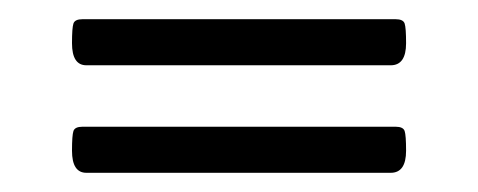

<svg xmlns="http://www.w3.org/2000/svg" viewBox="-20 -354 498 200"><path d="M387 -286H70Q55 -286 55 -309Q55 -325 56.5 -329.5Q58 -334 66 -334H392Q400 -334 401.5 -329.5Q403 -325 403 -309Q403 -286 387 -286ZM387 -174H70Q55 -174 55 -197Q55 -213 56.5 -217.5Q58 -222 66 -222H392Q400 -222 401.5 -217.5Q403 -213 403 -197Q403 -174 387 -174Z"/></svg>

Font: Bonbon
Style: Regular
Weight: 400
Designer: Ksenia Erulevich
Foundry: Cyreal (www.cyreal.org)
Version: Version 1.000